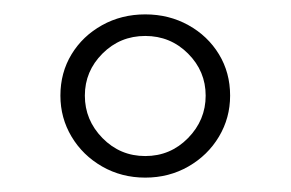

<svg xmlns="http://www.w3.org/2000/svg" viewBox="-20 -721 404 267"><path d="M182 -474Q149 -474 122 -489.5Q95 -505 79.5 -531Q64 -557 64 -588Q64 -620 79.5 -645.5Q95 -671 122 -686Q149 -701 182 -701Q215 -701 242 -686Q269 -671 284.5 -645.5Q300 -620 300 -588Q300 -557 284.5 -531Q269 -505 242 -489.5Q215 -474 182 -474ZM182 -504Q217 -504 241.5 -529Q266 -554 266 -588Q266 -622 241.5 -646.5Q217 -671 182 -671Q147 -671 122.5 -646.5Q98 -622 98 -588Q98 -554 122.5 -529Q147 -504 182 -504Z"/></svg>

Font: Arima ExtraLight
Style: Regular
Weight: 250
Designer: Joana Correia and Natanael Gama
Foundry: NDISCOVER
Version: Version 1.101;gftools[0.9.23]